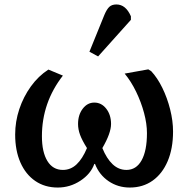

<svg xmlns="http://www.w3.org/2000/svg" viewBox="-20 -827 844 861"><path d="M239 14Q181 14 138 -15.5Q95 -45 71.5 -98.5Q48 -152 48 -224Q48 -282 66.5 -337.5Q85 -393 118.5 -439.5Q152 -486 197 -515L262 -488Q168 -367 168 -216Q168 -145 192.5 -105Q217 -65 262 -65Q297 -65 323.5 -90Q350 -115 370 -163Q348 -198 339 -222.5Q330 -247 330 -271Q330 -312 351 -339.5Q372 -367 403 -367Q435 -367 456.5 -339.5Q478 -312 478 -271Q478 -230 439 -163Q458 -116 485 -90.5Q512 -65 547 -65Q591 -65 615 -108Q639 -151 639 -230Q639 -272 626 -320.5Q613 -369 590.5 -415.5Q568 -462 539 -497L645 -516L658 -508Q686 -478 708 -433Q730 -388 743 -336.5Q756 -285 756 -237Q756 -161 732 -104.5Q708 -48 664.5 -17Q621 14 562 14Q509 14 467 -14.5Q425 -43 406 -92H403Q387 -47 340.5 -16.5Q294 14 239 14ZM420 -574 381 -595 448 -760Q459 -786 470.5 -796.5Q482 -807 502 -807Q544 -807 567 -754V-738Z"/></svg>

Font: Literata 12pt Medium
Style: Regular
Weight: 500
Designer: Latin by Veronika Burian and Jose Scaglione. Greek by Irene Vlachou. Cyrillic by Vera Evstafieva.
Foundry: TypeTogether
Version: Version 3.002